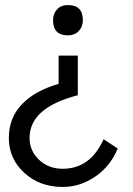

<svg xmlns="http://www.w3.org/2000/svg" viewBox="-20 -565 527 760"><path d="M288 -188Q97 -139 97 -19Q97 32 134.5 67.5Q172 103 228 103Q338 103 390 -14L446 23Q417 93 357 134Q297 175 228 175Q137 175 76 119Q15 63 15 -19Q15 -98 66.5 -152Q118 -206 212 -233V-345H288ZM190 -485Q190 -511 206 -528Q222 -545 249 -545Q308 -545 308 -485Q308 -459 291.5 -442Q275 -425 249 -425Q190 -425 190 -485Z"/></svg>

Font: Easer Grotesk Light
Style: Regular
Weight: 300
Designer: Boardeaser, Bonnie Shaver-Troup, Thomas Jockin
Foundry: Lexend
Version: Version 1.008;Glyphs 3.1.2 (3151)